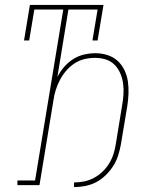

<svg xmlns="http://www.w3.org/2000/svg" viewBox="-20 -755 640 783"><path d="M282 8V-11Q302 -11 322.5 -15Q343 -19 362 -29Q381 -39 397 -54Q413 -69 424.5 -87.5Q436 -106 442.5 -126Q449 -146 452 -166Q458 -206 465 -245.5Q472 -285 478 -325Q482 -347 483.5 -370Q485 -393 482 -414.5Q479 -436 470.5 -456Q462 -476 447 -491Q432 -506 411.5 -512.5Q391 -519 368 -519Q346 -519 324.5 -514Q303 -509 284 -496.5Q265 -484 250 -466.5Q235 -449 224.5 -429Q214 -409 207.5 -388.5Q201 -368 198 -346L141 0H51V-19H123L238 -716H120L99 -590H78L102 -735H402L378 -590H357L378 -716H259L214 -441Q225 -463 241.5 -482Q258 -501 278.5 -514Q299 -527 322.5 -532.5Q346 -538 369 -538Q394 -538 418 -530.5Q442 -523 459.5 -507Q477 -491 487.5 -469Q498 -447 501.5 -423Q505 -399 504 -373Q503 -347 499 -322L473 -166Q469 -144 462 -121.5Q455 -99 442 -78.5Q429 -58 411 -40.5Q393 -23 372 -12Q351 -1 327.5 3.5Q304 8 282 8Z"/></svg>

Font: Iosevka Slab ThExObl
Style: Regular
Weight: 100
Width: 7
Italic angle: -9°
Monospace: yes
Designer: Belleve Invis
Foundry: Belleve Invis
Version: Version 11.1.1; ttfautohint (v1.8.3)